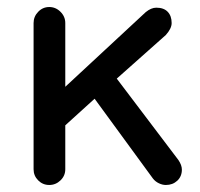

<svg xmlns="http://www.w3.org/2000/svg" viewBox="-20 -524 572 550"><path d="M76.2 -39.1V-458Q76.2 -476.6 89.4 -490.2Q102.5 -503.9 121.1 -503.9Q139.6 -503.9 153.3 -490.2Q167 -476.6 167 -458V-275.4L397.5 -489.3Q413.1 -502 427.7 -502Q449.2 -502 460.4 -490.2Q471.7 -478.5 471.7 -458Q471.7 -442.4 455.1 -423.8L314.5 -298.8L491.2 -65.4Q501 -50.8 501 -38.1Q501 -18.6 487.8 -6.3Q474.6 5.9 455.1 5.9Q445.3 5.9 435.1 1Q424.8 -3.9 418 -12.7L251 -241.2L167 -165V-39.1Q167 -20.5 153.3 -7.3Q139.6 5.9 121.1 5.9Q102.5 5.9 89.4 -7.3Q76.2 -20.5 76.2 -39.1Z"/></svg>

Font: jf-openhuninn-1.0
Style: Regular
Weight: 400
Designer: [Kosugi Maru]
      Designed by Motoya company      

      [Varela Round]
      Joe Prince(Latin component); Avraham Co
Foundry: justfont CO.,LTD.
Version: 1.0